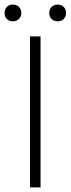

<svg xmlns="http://www.w3.org/2000/svg" viewBox="-34 -818 308 838"><path d="M97 0V-659H143V0ZM-14 -761Q-14 -778 -4 -788Q6 -798 22 -798Q38 -798 48.5 -788Q59 -778 59 -761Q59 -745 48.5 -735Q38 -725 22 -725Q6 -725 -4 -735Q-14 -745 -14 -761ZM181 -761Q181 -778 191.5 -788Q202 -798 218 -798Q234 -798 244 -788Q254 -778 254 -761Q254 -745 244 -735Q234 -725 218 -725Q202 -725 191.5 -735Q181 -745 181 -761Z"/></svg>

Font: Toshiba Sans Light
Style: Regular
Weight: 300
Designer: Paul D. Hunt
Foundry: Toshiba Corporation
Version: Version 2.020;PS 2.0;hotconv 1.0.86;makeotf.lib2.5.63406